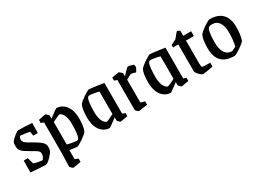

<svg xmlns="http://www.w3.org/2000/svg" viewBox="-20 -1190 2781 2036"><g transform="rotate(-30 1370.0 -172.0)"><path d="M220.2 8.8Q199.2 8.8 136.2 4.4Q73.2 0 40 -3.9L42 -147.9L91.8 -148.9L112.8 -73.2Q135.3 -64.9 167.2 -58.3Q199.2 -51.8 213.9 -51.8Q222.2 -51.8 233.6 -73.7Q245.1 -95.7 245.1 -112.8Q245.1 -138.7 227.1 -154.1Q209 -169.4 148.9 -202.1Q88.4 -235.4 65.2 -260Q42 -284.7 42 -319.8Q42 -354 46.9 -369.1Q63 -394.5 100.3 -425.3Q137.7 -456.1 153.8 -456.1Q239.7 -456.1 319.8 -448.2L316.9 -326.2H261.2L253.9 -378.9Q245.6 -381.8 201.7 -388.4Q157.7 -395 147 -395Q125 -395 125 -353Q125 -346.2 127 -339.8Q128.9 -333.5 133.8 -327.6Q138.7 -321.8 142.3 -317.6Q146 -313.5 154.5 -307.4Q163.1 -301.3 167.2 -298.6Q171.4 -295.9 182.4 -289.3Q193.4 -282.7 196.8 -280.8Q203.6 -276.9 229.5 -262.2Q255.4 -247.6 269.5 -238Q283.7 -228.5 303 -213.1Q322.3 -197.8 331.5 -181.6Q340.8 -165.5 340.8 -147.9Q340.8 -125 334 -97.2Q318.4 -67.9 280 -29.5Q241.7 8.8 220.2 8.8Z M460.9 181.2Q456.5 181.2 441.2 167Q425.8 152.8 425.8 147.9L430.7 -13.2V-390.1L397 -403.8V-440.9Q469.2 -457 484.9 -457Q488.8 -457 503.7 -442.9Q518.6 -428.7 518.6 -423.8V-384.8Q528.3 -392.1 556.2 -413.3Q584 -434.6 599.9 -445.8Q615.7 -457 618.7 -457Q642.1 -457 664.3 -449.2Q686.5 -441.4 706.5 -424.6Q726.6 -407.7 741.7 -383.3Q756.8 -358.9 765.9 -323.2Q774.9 -287.6 774.9 -245.1Q774.9 -136.7 751 -89.8Q734.9 -67.4 679.2 -29.3Q623.5 8.8 606 8.8Q589.8 8.8 516.6 -2V108.9L556.6 125V165Q541.5 168.5 503.9 174.8Q466.3 181.2 460.9 181.2ZM640.6 -48.8Q652.8 -50.8 660.9 -66.4Q668.9 -82 673.8 -123Q678.7 -164.1 678.7 -231.9Q678.7 -271.5 671.4 -302.2Q664.1 -333 653.1 -349.6Q642.1 -366.2 631.6 -374.5Q621.1 -382.8 612.8 -382.8Q603.5 -382.8 522 -342.8V-67.9Q547.9 -60.1 587.4 -53.5Q627 -46.9 640.6 -48.8Z M1006.3 8.8Q975.6 8.8 948.5 -4.2Q921.4 -17.1 899.2 -42.7Q877 -68.4 863.8 -111.3Q850.6 -154.3 850.6 -209Q850.6 -311 874.5 -357.9Q890.6 -380.4 946.3 -418.7Q1002 -457 1019.5 -457Q1036.6 -457 1194.3 -434.1V-58.1L1228.5 -43.9V-6.8Q1149.4 8.8 1140.6 8.8Q1136.7 8.8 1121.6 -5.1Q1106.4 -19 1106.4 -23.9V-63Q1011.7 8.8 1006.3 8.8ZM1012.7 -64.9Q1024.9 -64.9 1103.5 -105V-379.9Q1077.6 -387.7 1037.8 -394.3Q998 -400.9 984.4 -398.9Q972.2 -397 964.1 -381.3Q956.1 -365.7 951.2 -324.7Q946.3 -283.7 946.3 -215.8Q946.3 -176.8 953.6 -145.8Q960.9 -114.7 972.2 -98.1Q983.4 -81.5 993.9 -73.2Q1004.4 -64.9 1012.7 -64.9Z M1363.3 8.8Q1358.9 8.8 1344 -5.1Q1329.1 -19 1329.1 -23.9V-392.1L1294.4 -403.8V-440.9Q1370.6 -456.1 1379.4 -456.1Q1383.8 -456.1 1401.6 -440.2Q1419.4 -424.3 1419.4 -419.9L1417.5 -384.8Q1489.7 -460.9 1495.1 -460.9Q1508.8 -460.9 1562 -444.8Q1568.4 -427.7 1568.4 -414.1Q1568.4 -407.7 1556.6 -386Q1544.9 -364.3 1541 -361.8Q1506.8 -375 1488.3 -375Q1475.1 -375 1420.4 -342.8V-63L1471.2 -47.9V-6.8Q1372.1 8.8 1363.3 8.8Z M1753.9 8.8Q1723.1 8.8 1696 -4.2Q1668.9 -17.1 1646.7 -42.7Q1624.5 -68.4 1611.3 -111.3Q1598.1 -154.3 1598.1 -209Q1598.1 -311 1622.1 -357.9Q1638.2 -380.4 1693.8 -418.7Q1749.5 -457 1767.1 -457Q1784.2 -457 1941.9 -434.1V-58.1L1976.1 -43.9V-6.8Q1897 8.8 1888.2 8.8Q1884.3 8.8 1869.1 -5.1Q1854 -19 1854 -23.9V-63Q1759.3 8.8 1753.9 8.8ZM1760.3 -64.9Q1772.5 -64.9 1851.1 -105V-379.9Q1825.2 -387.7 1785.4 -394.3Q1745.6 -400.9 1731.9 -398.9Q1719.7 -397 1711.7 -381.3Q1703.6 -365.7 1698.7 -324.7Q1693.8 -283.7 1693.8 -215.8Q1693.8 -176.8 1701.2 -145.8Q1708.5 -114.7 1719.7 -98.1Q1731 -81.5 1741.5 -73.2Q1752 -64.9 1760.3 -64.9Z M2150.9 8.8Q2133.3 8.8 2105 -21.2Q2076.7 -51.3 2076.7 -68.8V-395H2012.7V-424.8L2076.7 -457L2132.8 -524.9Q2136.7 -524.9 2145.5 -521.5Q2154.3 -518.1 2161.1 -514.6L2168 -511.2V-448.2H2264.6V-390.1H2168V-112.8Q2168 -82 2172.9 -71Q2177.7 -60.1 2191.9 -60.1L2273.9 -58.1V-9.8Q2245.1 -3.9 2203.4 2.4Q2161.6 8.8 2150.9 8.8Z M2533.7 8.8Q2429.2 8.8 2377.4 -43.9Q2325.7 -96.7 2325.7 -209Q2325.7 -255.4 2332.3 -296.9Q2338.9 -338.4 2349.6 -357.9Q2365.2 -381.8 2422.9 -421.4Q2480.5 -460.9 2498.5 -460.9Q2599.1 -460.9 2650.9 -406.7Q2702.6 -352.5 2702.6 -249Q2702.6 -152.8 2680.7 -89.8Q2664.6 -68.4 2607.9 -29.8Q2551.3 8.8 2533.7 8.8ZM2538.6 -47.9 2589.4 -73.2Q2606.4 -150.4 2606.4 -235.8Q2606.4 -314 2577.9 -357.9Q2549.3 -401.9 2493.7 -401.9Q2468.8 -401.9 2453.6 -394Q2439.5 -386.2 2430.4 -341.3Q2421.4 -296.4 2421.4 -223.1Q2421.4 -181.2 2428.5 -149.4Q2435.5 -117.7 2446.8 -98.6Q2458 -79.6 2474.1 -67.9Q2490.2 -56.2 2505.6 -52Q2521 -47.9 2538.6 -47.9Z"/></g></svg>

Font: Grenze
Style: Regular
Weight: 400
Designer: Renata Polastri
Foundry: Omnibus-Type
Version: Version 1.002;PS 001.002;hotconv 1.0.88;makeotf.lib2.5.64775